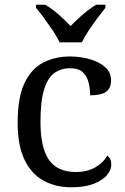

<svg xmlns="http://www.w3.org/2000/svg" viewBox="-20 -786 532 816"><path d="M283 10Q217 10 165.5 -18Q114 -46 84.5 -106.5Q55 -167 55 -265Q55 -372 84.5 -433.5Q114 -495 164.5 -520.5Q215 -546 278 -546Q320 -546 360 -535Q400 -524 426 -501.5Q452 -479 452 -444Q452 -421 442 -407Q432 -393 412.5 -387Q393 -381 363 -381Q363 -413 355.5 -439Q348 -465 330 -480.5Q312 -496 278 -496Q240 -496 211.5 -476Q183 -456 167.5 -406Q152 -356 152 -266Q152 -160 187.5 -107.5Q223 -55 303 -55Q350 -55 384.5 -74.5Q419 -94 436 -125Q444 -119 448.5 -109.5Q453 -100 453 -86Q453 -63 434 -41Q415 -19 377.5 -4.5Q340 10 283 10ZM233 -606Q223 -629 205 -655.5Q187 -682 168 -708Q149 -734 133 -753V-766H172Q201 -749 229.5 -724Q258 -699 280 -675Q295 -691 313 -707.5Q331 -724 350.5 -739.5Q370 -755 389 -766H428V-753Q413 -734 393.5 -708Q374 -682 356.5 -655.5Q339 -629 328 -606Z"/></svg>

Font: Noto Serif NP Hmong
Style: Regular
Weight: 400
Designer: Dalton Maag Ltd
Foundry: Dalton Maag Ltd
Version: Version 1.001